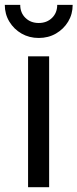

<svg xmlns="http://www.w3.org/2000/svg" viewBox="-40 -781 323 801"><path d="M77.1 0V-545.9H165V0ZM121.6 -622.6Q82 -622.6 50 -640.9Q18.1 -659.2 -1 -690.7Q-20 -722.2 -20 -760.7H44.4Q44.4 -727.5 66.2 -706.3Q87.9 -685.1 121.6 -685.1Q155.3 -685.1 177 -706.3Q198.7 -727.5 198.7 -760.7H263.2Q263.2 -722.2 244.4 -690.9Q225.6 -659.7 193.6 -641.1Q161.6 -622.6 121.6 -622.6Z"/></svg>

Font: Inter Variable
Style: Regular
Weight: 400
Designer: Rasmus Andersson
Foundry: rsms
Version: Version 4.001;git-9221beed3